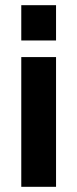

<svg xmlns="http://www.w3.org/2000/svg" viewBox="-20 -720 298 740"><path d="M62 0V-500H196V0ZM62 -564V-700H196V-564Z"/></svg>

Font: Titillium Web[RUS by Daymarius]
Style: Bold
Weight: 700
Designer: Cyrillization by Daymarius
Foundry: Cyrillization by Daymarius
Version: Version 1.002 September 11, 2018